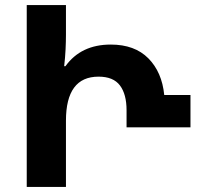

<svg xmlns="http://www.w3.org/2000/svg" viewBox="-20 -734 788 754"><path d="M85 0V-714H239V-597Q239 -571 237.5 -540Q236 -509 232 -474H237Q298 -559 415 -559Q509 -559 562.5 -505Q616 -451 625 -361H728V-234H477V-301Q477 -364 451 -398.5Q425 -433 367 -433Q239 -433 239 -260V0Z"/></svg>

Font: Noto Sans Georgian Bold
Style: Regular
Weight: 700
Designer: Monotype Design Team, Akaki Razmadze
Foundry: Google LLC
Version: Version 2.005; ttfautohint (v1.8.4.7-5d5b)